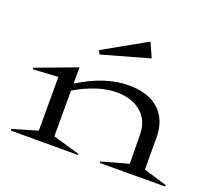

<svg xmlns="http://www.w3.org/2000/svg" viewBox="-116 -849 1135 1008"><g transform="rotate(20 451.0 -345.0)"><path d="M33.2 -341.8 30.8 -350.1 258.8 -435.1V-344.2Q403.8 -435.1 537.1 -435.1Q645.5 -435.1 705.3 -380.4Q765.1 -325.7 765.1 -224.1V-48.8L896 -8.8L894 -1L532.2 0L529.8 -7.8L680.2 -49.8L678.2 -212.9Q677.7 -290 626 -334.5Q574.2 -378.9 488.8 -378.9Q384.3 -378.9 258.8 -305.2V-49.8L409.2 -5.9L407.2 0H34.2L32.2 -8.8L171.9 -49.8V-350.1ZM324.2 -555.2 563 -689.9 599.1 -608.9 334 -534.2Z"/></g></svg>

Font: Halibut Exp
Style: Regular
Weight: 400
Width: 7
Designer: Matteo Maggi
Foundry: Collletttivo
Version: Version 3.080 | FøM Fix